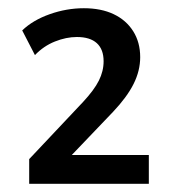

<svg xmlns="http://www.w3.org/2000/svg" viewBox="-20 -729 420 467"><path d="M51 -282V-342L182 -481Q209 -510 220.5 -533Q232 -556 232 -580Q232 -609 215.5 -624Q199 -639 167 -639Q141 -639 113.5 -628Q86 -617 65 -595L34 -655Q60 -680 101 -694.5Q142 -709 184 -709Q226 -709 256.5 -694.5Q287 -680 304 -653Q321 -626 321 -590Q321 -557 305 -525Q289 -493 255 -457L146 -343V-352H342V-282Z"/></svg>

Font: Nunito Sans 12pt SemiBold
Style: Regular
Weight: 600
Designer: Vernon Adams
Foundry: Vernon Adams
Version: Version 3.101;gftools[0.9.27]